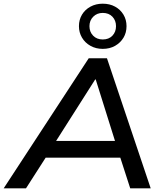

<svg xmlns="http://www.w3.org/2000/svg" viewBox="-39 -1021 895 1041"><path d="M-19 0 442 -705H541L778 0H667L603 -198L648 -166H170L229 -198L102 0ZM477 -590 250 -233 223 -257H624L592 -233L480 -590ZM518 -756Q481 -756 451.5 -772.5Q422 -789 405.5 -817Q389 -845 389 -879Q389 -914 405.5 -941.5Q422 -969 451.5 -985Q481 -1001 518 -1001Q556 -1001 585 -985Q614 -969 630.5 -941.5Q647 -914 647 -879Q647 -844 630.5 -816.5Q614 -789 585 -772.5Q556 -756 518 -756ZM518 -807Q551 -807 570.5 -827.5Q590 -848 590 -879Q590 -910 570.5 -930.5Q551 -951 518 -951Q487 -951 466.5 -930.5Q446 -910 446 -879Q446 -848 466 -827.5Q486 -807 518 -807Z"/></svg>

Font: Nunito Sans 10pt SemiExpanded SemiBold
Style: Italic
Weight: 600
Width: 6
Italic angle: -9°
Designer: Vernon Adams
Foundry: Vernon Adams
Version: Version 3.101;gftools[0.9.27]